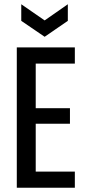

<svg xmlns="http://www.w3.org/2000/svg" viewBox="-20 -883 398 903"><path d="M59 0V-660H148V0ZM101 0V-76H332V0ZM101 -301V-374H309V-301ZM101 -584V-660H332V-584ZM80 -863 190 -787 299 -863V-785L190 -710L80 -785Z"/></svg>

Font: Bricolage Grotesque 36pt Condensed
Style: Regular
Weight: 400
Width: 3
Designer: Mathieu Triay
Foundry: Atelier Triay
Version: Version 1.001;gftools[0.9.33.dev8+g029e19f]